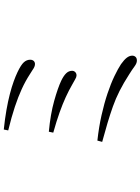

<svg xmlns="http://www.w3.org/2000/svg" viewBox="119 -874 761 1040"><g transform="rotate(-90 500.0 -354.5)"><path d="M696 -572Q696 -564 693 -558Q690 -552 684.5 -549Q679 -546 673 -546Q665 -546 657 -549.5Q649 -553 640 -559.5Q631 -566 617 -574Q580 -598 537.5 -617.5Q495 -637 441 -655Q387 -673 313 -691L318 -715Q376 -709 424 -700.5Q472 -692 510.5 -682Q549 -672 578 -661.5Q607 -651 628 -641Q668 -622 682 -606.5Q696 -591 696 -572ZM306 -471Q402 -462 473 -442Q544 -422 582 -404Q609 -391 622.5 -377Q636 -363 636 -345Q636 -335 629 -328Q622 -321 611 -321Q602 -321 590.5 -328Q579 -335 562 -344Q529 -363 493 -379.5Q457 -396 411 -412.5Q365 -429 301 -447ZM258 -208Q331 -200 395.5 -185.5Q460 -171 513.5 -153Q567 -135 607.5 -115.5Q648 -96 672 -80Q696 -63 707 -48.5Q718 -34 718 -19Q718 -9 711.5 -1.5Q705 6 691 6Q677 6 659.5 -7Q642 -20 618 -35Q570 -66 527.5 -87.5Q485 -109 442.5 -124Q400 -139 353.5 -153Q307 -167 251 -182Z"/></g></svg>

Font: Early Summer Mincho Light
Style: Regular
Weight: 300
Designer: GuiWonder
Version: Version 1.002